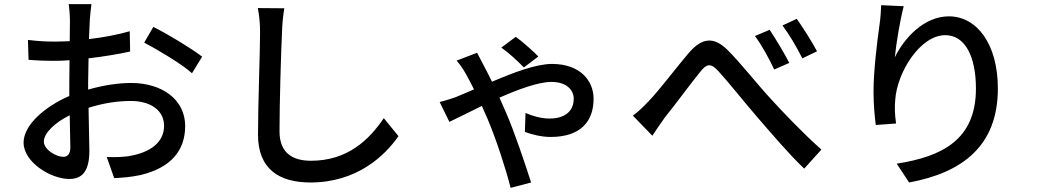

<svg xmlns="http://www.w3.org/2000/svg" viewBox="-20 -825 5040 928"><path d="M721 -695 677 -619C740 -586 860 -515 908 -471L957 -551C907 -590 795 -658 721 -695ZM317 -268 320 -113C320 -80 306 -67 286 -67C252 -67 192 -101 192 -141C192 -181 244 -232 317 -268ZM115 -632 118 -536C151 -533 189 -531 250 -531C269 -531 291 -532 316 -534L315 -423V-361C197 -310 94 -221 94 -136C94 -40 227 40 314 40C373 40 412 9 412 -97L408 -304C474 -325 543 -337 613 -337C704 -337 773 -294 773 -217C773 -133 700 -89 616 -73C579 -65 536 -65 496 -66L532 36C569 34 614 31 659 21C806 -14 875 -97 875 -216C875 -344 763 -424 614 -424C553 -424 479 -413 406 -392V-427L408 -543C477 -551 551 -563 609 -576L607 -674C552 -658 480 -644 410 -636L414 -728C416 -752 419 -786 422 -805H312C315 -787 318 -747 318 -726L317 -626C292 -625 269 -624 248 -624C211 -624 172 -625 115 -632Z M1354 -785 1226 -786C1233 -753 1237 -712 1237 -670C1237 -574 1227 -316 1227 -174C1227 -8 1329 57 1481 57C1705 57 1840 -72 1906 -167L1835 -254C1763 -147 1658 -48 1483 -48C1396 -48 1331 -84 1331 -190C1331 -328 1338 -559 1343 -670C1344 -706 1348 -748 1354 -785Z M2512 -499 2582 -552C2555 -580 2500 -628 2473 -647L2403 -595C2440 -569 2482 -530 2512 -499ZM2105 -332 2152 -236C2183 -250 2241 -280 2309 -313L2338 -247C2379 -149 2423 -15 2448 83L2547 57C2519 -30 2466 -190 2424 -285L2394 -353C2487 -394 2583 -429 2645 -429C2723 -429 2753 -386 2753 -348C2753 -295 2719 -252 2635 -252C2598 -252 2553 -264 2520 -279L2517 -188C2545 -176 2597 -163 2641 -163C2784 -163 2849 -236 2849 -348C2849 -433 2786 -516 2648 -516C2571 -516 2461 -474 2358 -430C2341 -465 2325 -496 2313 -518C2306 -532 2295 -553 2286 -570L2187 -532C2204 -513 2221 -487 2231 -469C2242 -450 2256 -423 2271 -393L2184 -356C2170 -351 2138 -340 2105 -332Z M3039 -266 3133 -169C3149 -193 3172 -228 3194 -258C3242 -317 3319 -422 3363 -476C3395 -517 3415 -523 3454 -479C3501 -428 3577 -332 3640 -259C3707 -182 3793 -80 3867 -10L3950 -102C3857 -185 3764 -283 3702 -351C3640 -418 3562 -518 3498 -582C3429 -651 3372 -642 3309 -569C3248 -498 3167 -389 3117 -338C3089 -308 3067 -287 3039 -266ZM3700 -681 3629 -651C3664 -603 3695 -546 3722 -489L3795 -521C3771 -568 3726 -642 3700 -681ZM3831 -734 3762 -702C3797 -655 3829 -600 3858 -543L3929 -577C3905 -623 3858 -696 3831 -734Z M4348 -795 4239 -800C4238 -772 4236 -739 4231 -705C4218 -614 4202 -477 4202 -383C4202 -317 4208 -259 4213 -221L4311 -228C4304 -276 4304 -310 4307 -343C4316 -475 4427 -655 4549 -655C4644 -655 4697 -553 4697 -397C4697 -149 4533 -68 4314 -34L4374 57C4629 10 4803 -118 4803 -397C4803 -612 4702 -746 4566 -746C4445 -746 4349 -639 4305 -548C4311 -611 4331 -732 4348 -795Z"/></svg>

Font: ChiuKong Gothic CL Medium
Style: Regular
Weight: 500
Designer: Ryoko NISHIZUKA 西塚涼子 (kana, bopomofo & ideographs); Paul D. Hunt (Latin, Greek & Cyrillic); Sandoll Communications 산돌커뮤니
Foundry: Adobe
Version: Version 1.300